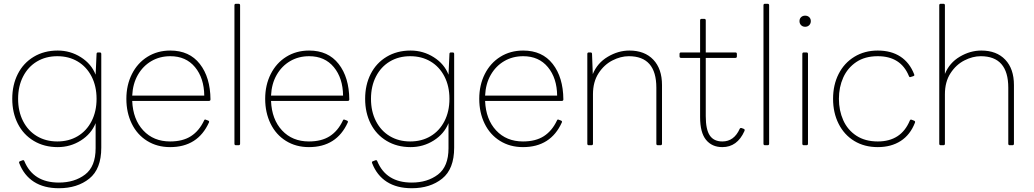

<svg xmlns="http://www.w3.org/2000/svg" viewBox="-20 -770 5481 1018"><path d="M82 95Q79 87 86 85L99 80Q106 77 109 84Q156 198 292 198Q375 198 431 155.5Q487 113 487 16V-117Q464 -60 408.5 -25Q353 10 286 10Q214 10 159 -23Q104 -56 74.5 -114Q45 -172 45 -246Q45 -320 74.5 -378Q104 -436 159 -469Q214 -502 286 -502Q353 -502 409 -466.5Q465 -431 487 -374L492 -484Q492 -492 500 -492H509Q517 -492 517 -484V13Q517 126 453.5 177Q390 228 292 228Q213 228 160 194Q107 160 82 95ZM492 -246Q492 -313 465.5 -364.5Q439 -416 392 -444Q345 -472 284 -472Q223 -472 176 -444Q129 -416 102.5 -364.5Q76 -313 76 -246Q76 -179 102.5 -127.5Q129 -76 176 -48Q223 -20 284 -20Q345 -20 392 -48Q439 -76 465.5 -127.5Q492 -179 492 -246Z M650 -246Q650 -319 679.5 -377.5Q709 -436 762 -469Q815 -502 883 -502Q984 -502 1039.5 -431Q1095 -360 1096 -243Q1096 -235 1088 -235H681Q685 -137 739.5 -78.5Q794 -20 882 -20Q949 -20 992.5 -48Q1036 -76 1062 -131Q1065 -139 1072 -135L1083 -131Q1091 -128 1088 -121Q1029 10 882 10Q813 10 760 -23Q707 -56 678.5 -114.5Q650 -173 650 -246ZM681 -263H1063Q1062 -356 1014 -414Q966 -472 883 -472Q827 -472 782.5 -446Q738 -420 711 -373Q684 -326 681 -263Z M1231 0Q1223 0 1223 -8V-742Q1223 -750 1231 -750H1245Q1253 -750 1253 -742V-8Q1253 0 1245 0Z M1386 -246Q1386 -319 1415.5 -377.5Q1445 -436 1498 -469Q1551 -502 1619 -502Q1720 -502 1775.5 -431Q1831 -360 1832 -243Q1832 -235 1824 -235H1417Q1421 -137 1475.5 -78.5Q1530 -20 1618 -20Q1685 -20 1728.5 -48Q1772 -76 1798 -131Q1801 -139 1808 -135L1819 -131Q1827 -128 1824 -121Q1765 10 1618 10Q1549 10 1496 -23Q1443 -56 1414.5 -114.5Q1386 -173 1386 -246ZM1417 -263H1799Q1798 -356 1750 -414Q1702 -472 1619 -472Q1563 -472 1518.5 -446Q1474 -420 1447 -373Q1420 -326 1417 -263Z M1953 95Q1950 87 1957 85L1970 80Q1977 77 1980 84Q2027 198 2163 198Q2246 198 2302 155.5Q2358 113 2358 16V-117Q2335 -60 2279.5 -25Q2224 10 2157 10Q2085 10 2030 -23Q1975 -56 1945.5 -114Q1916 -172 1916 -246Q1916 -320 1945.5 -378Q1975 -436 2030 -469Q2085 -502 2157 -502Q2224 -502 2280 -466.5Q2336 -431 2358 -374L2363 -484Q2363 -492 2371 -492H2380Q2388 -492 2388 -484V13Q2388 126 2324.5 177Q2261 228 2163 228Q2084 228 2031 194Q1978 160 1953 95ZM2363 -246Q2363 -313 2336.5 -364.5Q2310 -416 2263 -444Q2216 -472 2155 -472Q2094 -472 2047 -444Q2000 -416 1973.5 -364.5Q1947 -313 1947 -246Q1947 -179 1973.5 -127.5Q2000 -76 2047 -48Q2094 -20 2155 -20Q2216 -20 2263 -48Q2310 -76 2336.5 -127.5Q2363 -179 2363 -246Z M2521 -246Q2521 -319 2550.5 -377.5Q2580 -436 2633 -469Q2686 -502 2754 -502Q2855 -502 2910.5 -431Q2966 -360 2967 -243Q2967 -235 2959 -235H2552Q2556 -137 2610.5 -78.5Q2665 -20 2753 -20Q2820 -20 2863.5 -48Q2907 -76 2933 -131Q2936 -139 2943 -135L2954 -131Q2962 -128 2959 -121Q2900 10 2753 10Q2684 10 2631 -23Q2578 -56 2549.5 -114.5Q2521 -173 2521 -246ZM2552 -263H2934Q2933 -356 2885 -414Q2837 -472 2754 -472Q2698 -472 2653.5 -446Q2609 -420 2582 -373Q2555 -326 2552 -263Z M3102 0Q3094 0 3094 -8V-484Q3094 -492 3102 -492H3111Q3119 -492 3119 -484L3123 -377Q3147 -436 3202.5 -469Q3258 -502 3317 -502Q3398 -502 3444 -453.5Q3490 -405 3490 -319V-8Q3490 0 3482 0H3468Q3460 0 3460 -8V-305Q3460 -472 3314 -472Q3271 -472 3227 -449.5Q3183 -427 3153.5 -381.5Q3124 -336 3124 -270V-8Q3124 0 3116 0Z M3692 -149V-463H3591Q3583 -463 3583 -471V-484Q3583 -492 3591 -492H3692V-662Q3692 -670 3700 -670H3714Q3722 -670 3722 -662V-492H3879Q3887 -492 3887 -484V-471Q3887 -463 3879 -463H3722V-154Q3722 -83 3743.5 -51.5Q3765 -20 3810 -20Q3872 -20 3902 -87Q3905 -93 3912 -91L3923 -87Q3931 -84 3927 -75Q3889 10 3810 10Q3755 10 3723.5 -28.5Q3692 -67 3692 -149Z M4036 0Q4028 0 4028 -8V-742Q4028 -750 4036 -750H4050Q4058 -750 4058 -742V-8Q4058 0 4050 0Z M4219 -658Q4219 -671 4227.5 -679Q4236 -687 4249 -687Q4262 -687 4270.5 -679Q4279 -671 4279 -658Q4279 -645 4270.5 -636.5Q4262 -628 4249 -628Q4236 -628 4227.5 -636.5Q4219 -645 4219 -658ZM4242 0Q4234 0 4234 -8V-484Q4234 -492 4242 -492H4256Q4264 -492 4264 -484V-8Q4264 0 4256 0Z M4397 -246Q4397 -320 4426.5 -378Q4456 -436 4510 -469Q4564 -502 4634 -502Q4705 -502 4754 -470Q4803 -438 4827 -376L4828 -372Q4828 -368 4822 -366L4809 -362L4805 -361Q4801 -361 4799 -367Q4756 -472 4634 -472Q4566 -472 4520 -441Q4474 -410 4451 -359Q4428 -308 4428 -246Q4428 -184 4451 -132.5Q4474 -81 4520.5 -50.5Q4567 -20 4634 -20Q4758 -20 4804 -131Q4807 -138 4814 -135L4827 -130Q4834 -127 4831 -119Q4806 -55 4755.5 -22.5Q4705 10 4634 10Q4563 10 4509.5 -22.5Q4456 -55 4426.5 -113.5Q4397 -172 4397 -246Z M4968 0Q4960 0 4960 -8V-742Q4960 -750 4968 -750H4982Q4990 -750 4990 -742V-378Q5014 -437 5069 -469.5Q5124 -502 5183 -502Q5264 -502 5310 -453.5Q5356 -405 5356 -319V-8Q5356 0 5348 0H5334Q5326 0 5326 -8V-305Q5326 -472 5180 -472Q5137 -472 5093 -449.5Q5049 -427 5019.5 -381.5Q4990 -336 4990 -270V-8Q4990 0 4982 0Z"/></svg>

Font: LINE Seed Sans TH App Thin
Style: Regular
Weight: 250
Designer: Dalton Maag Ltd | Thai characters by Cadson Demak Co.,Ltd.
Foundry: Dalton Maag Ltd
Version: Version 1.003